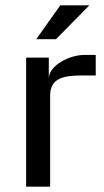

<svg xmlns="http://www.w3.org/2000/svg" viewBox="-20 -700 391 720"><path d="M163 -405V-484H78V0H168V-341C168 -407 217 -417 289 -417H339V-494H295C243 -494 163 -456 163 -405ZM315 -680H206L116 -553H190Z"/></svg>

Font: Gamestation Text
Style: Bold
Weight: 400
Designer: Jonas Hecksher
Foundry: Jonas Hecksher, Playtypeª, e-types AS
Version: Version 1.003